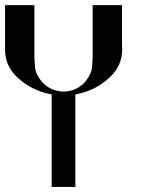

<svg xmlns="http://www.w3.org/2000/svg" viewBox="-20 -740 601 760"><path d="M116.2 -719.7H0V-680.7V-621.1V-558.6V-545.9C-0.7 -501 16.3 -462.9 50.8 -431.6C89.2 -397.1 133.8 -375.3 184.6 -366.2V0H205.1H278.3V-366.2C329.8 -375.3 374.3 -397.1 412.1 -431.6C446.6 -462.9 463.9 -501 463.9 -545.9C463.9 -550.5 463.5 -554.7 462.9 -558.6V-621.1V-680.7V-719.7H346.7V-621.1V-509.8L344.7 -480.5C344.1 -460.9 336.6 -441.7 322.3 -422.9C314.5 -411.8 304 -402.3 291 -394.5C278.6 -386.1 262.4 -380.5 242.2 -377.9H237.3C235.4 -377.9 233.4 -377.6 231.4 -377C229.5 -377.6 227.5 -377.9 225.6 -377.9H220.7C201.2 -380.5 184.9 -386.1 171.9 -394.5C158.9 -402.3 148.4 -411.8 140.6 -422.9C126.3 -441.7 118.8 -460.9 118.2 -480.5L116.2 -509.8V-621.1Z"/></svg>

Font: Cully Mac
Style: Regular
Weight: 400
Designer: Arif Nurcahyadi
Version: Version 1.0